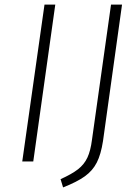

<svg xmlns="http://www.w3.org/2000/svg" viewBox="-20 -704 602 837"><path d="M221 -684 125 0H77L174 -684ZM429 -89Q420 -31 402 4.5Q384 40 350 64.5Q316 89 255 113L244 77Q293 55 320 34Q347 13 361 -17Q375 -47 381 -95L464 -684H512Z"/></svg>

Font: Fira Sans ExtraLight
Style: Italic
Weight: 275
Italic angle: -8°
Designer: Carrois Corporate & Edenspiekermann AG
Foundry: Carrois Corporate GbR & Edenspiekermann AG
Version: Version 4.203